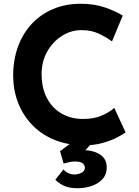

<svg xmlns="http://www.w3.org/2000/svg" viewBox="-20 -764 737 1020"><path d="M647 -61Q635 -51 602.5 -34Q570 -17 523 -4Q476 9 419 8Q332 6 263.5 -23.5Q195 -53 147.5 -104Q100 -155 75 -221Q50 -287 50 -362Q50 -446 75.5 -516Q101 -586 148.5 -637Q196 -688 262 -716Q328 -744 408 -744Q482 -744 539 -724Q596 -704 632 -681L575 -544Q550 -563 508.5 -583.5Q467 -604 413 -604Q357 -604 308.5 -573Q260 -542 230.5 -489.5Q201 -437 201 -370Q201 -299 228 -245.5Q255 -192 305 -162Q355 -132 422 -132Q481 -132 523 -151Q565 -170 587 -191ZM317 136Q327 148 342.5 155.5Q358 163 377 163Q394 163 412.5 154Q431 145 431 127Q431 116 421 105Q411 94 378 94Q362 94 347 97.5Q332 101 318 105L299 39L368 -12H475L398 74L372 39Q383 37 393.5 36Q404 35 414 34Q470 32 508.5 55Q547 78 547 125Q547 163 524.5 187.5Q502 212 466.5 224Q431 236 391 236Q347 236 319 222.5Q291 209 274 191Z"/></svg>

Font: Reem Kufi Fun
Style: Regular
Weight: 400
Designer: Khaled Hosny
Version: Version 1.005